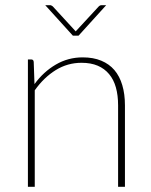

<svg xmlns="http://www.w3.org/2000/svg" viewBox="-20 -723 586 743"><path d="M113.5 -397.5Q148 -445 195.8 -473Q243.5 -501 300 -501Q341 -501 371.8 -488.2Q402.5 -475.5 422.8 -451.8Q443 -428 453.2 -393.5Q463.5 -359 463.5 -315.5V0H437V-315.5Q437 -354 428.5 -384.5Q420 -415 402.2 -436.2Q384.5 -457.5 358 -468.8Q331.5 -480 295.5 -480Q241.5 -480 195.8 -451.8Q150 -423.5 114.5 -373.5V0H88V-493H100.5Q110 -493 110.5 -483ZM391 -703 284 -585H262L155 -703H174Q176.5 -703 179.2 -701.5Q182 -700 184 -698.5L269 -606Q272 -603 273 -601.5Q274 -602.5 275 -603.8Q276 -605 277 -606L362.5 -698.5Q367 -703 372.5 -703Z"/></svg>

Font: Lato ExtraLight
Style: Regular
Weight: 275
Designer: Lukasz Dziedzic with Adam Twardoch and Botio Nikoltchev
Foundry: tyPoland Lukasz Dziedzic
Version: Version 2.015; 2015-08-06; http://www.latofonts.com/